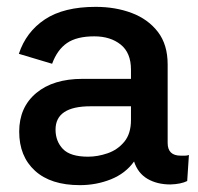

<svg xmlns="http://www.w3.org/2000/svg" viewBox="-20 -530 578 560"><path d="M362 -327Q362 -376 332 -400Q302 -424 255 -424Q204 -424 175.5 -404.5Q147 -385 132 -344L35 -373Q56 -437 111 -473.5Q166 -510 259 -510Q317 -510 364.5 -492Q412 -474 440.5 -437Q469 -400 469 -342V-113Q469 -76 507 -76Q513 -76 519.5 -76Q526 -76 531 -78L526 -2Q508 7 477 8Q438 8 410 -8.5Q382 -25 371 -59Q346 -24 303.5 -7Q261 10 213 10Q128 10 82 -32Q36 -74 36 -146Q36 -217 85.5 -258.5Q135 -300 221 -300H362ZM237 -73Q265 -73 294 -83Q323 -93 342.5 -116.5Q362 -140 362 -180V-220H244Q142 -220 142 -152Q142 -118 163.5 -95.5Q185 -73 237 -73Z"/></svg>

Font: Prodigy Sans Medium
Style: Regular
Weight: 500
Designer: Wei Huang
Foundry: Wei Huang
Version: Version 1.003; ttfautohint (v1.8.3)